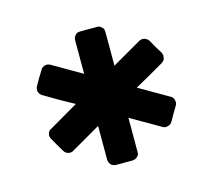

<svg xmlns="http://www.w3.org/2000/svg" viewBox="-74 -639 710 639"><g transform="rotate(-15 280.5 -320.0)"><path d="M384.8 -320.3Q410.2 -305.7 435.5 -291Q460.9 -276.4 486.3 -261.7Q490.2 -259.8 493.2 -255.9Q496.1 -252 497.1 -247.1Q498 -244.1 498 -241.2Q498 -239.3 498 -238.3Q497.1 -233.4 495.1 -229.5Q487.3 -216.8 480.5 -205.1Q473.6 -193.4 466.8 -180.7Q463.9 -176.8 460.9 -173.8Q457 -170.9 452.1 -169.9Q447.3 -168 442.4 -168.9Q438.5 -168.9 433.6 -171.9Q400.4 -191.4 332 -230.5Q332 -201.2 332 -171.9Q332 -142.6 332 -113.3Q332 -108.4 331.1 -104.5Q329.1 -100.6 325.2 -96.7Q321.3 -92.8 317.4 -91.8Q313.5 -89.8 307.6 -89.8Q293.9 -89.8 280.3 -89.8Q265.6 -89.8 252 -89.8Q251 -89.8 251 -89.8Q246.1 -89.8 242.2 -91.8Q238.3 -92.8 234.4 -96.7Q231.4 -100.6 229.5 -104.5Q227.5 -108.4 227.5 -114.3Q227.5 -152.3 227.5 -230.5Q202.1 -215.8 176.8 -201.2Q151.4 -186.5 126 -171.9Q122.1 -168.9 117.2 -168.9Q112.3 -168 107.4 -169.9Q103.5 -170.9 99.6 -173.8Q95.7 -176.8 93.8 -180.7Q85.9 -193.4 79.1 -205.1Q72.3 -216.8 65.4 -229.5Q62.5 -233.4 62.5 -238.3Q61.5 -239.3 61.5 -241.2Q61.5 -244.1 62.5 -247.1Q63.5 -252 66.4 -255.9Q69.3 -259.8 74.2 -261.7Q107.4 -281.2 174.8 -320.3Q149.4 -335 124 -348.6Q99.6 -363.3 74.2 -377.9Q69.3 -380.9 66.4 -384.8Q64.5 -387.7 62.5 -392.6Q61.5 -397.5 62.5 -402.3Q62.5 -406.2 65.4 -411.1Q72.3 -422.9 79.1 -435.5Q85.9 -447.3 93.8 -459Q95.7 -463.9 99.6 -466.8Q103.5 -468.8 107.4 -470.7Q112.3 -471.7 117.2 -471.7Q122.1 -470.7 126 -468.8Q160.2 -449.2 227.5 -410.2Q227.5 -439.5 227.5 -467.8Q227.5 -497.1 227.5 -526.4Q227.5 -531.2 229.5 -535.2Q231.4 -540 234.4 -543Q238.3 -546.9 242.2 -548.8Q247.1 -549.8 252 -549.8Q265.6 -549.8 280.3 -549.8Q293.9 -549.8 307.6 -549.8Q313.5 -549.8 317.4 -548.8Q321.3 -546.9 325.2 -543Q329.1 -540 331.1 -535.2Q332 -531.2 332 -526.4Q332 -487.3 332 -410.2Q357.4 -424.8 382.8 -439.5Q408.2 -454.1 433.6 -468.8Q438.5 -470.7 442.4 -471.7Q447.3 -471.7 452.1 -470.7Q457 -468.8 460.9 -465.8Q463.9 -463.9 466.8 -459Q473.6 -447.3 480.5 -434.6Q487.3 -422.9 495.1 -411.1Q497.1 -406.2 498 -402.3Q498 -397.5 497.1 -392.6Q496.1 -387.7 493.2 -383.8Q490.2 -380.9 486.3 -377.9Q460.9 -363.3 435.5 -348.6Q410.2 -335 384.8 -320.3Z"/></g></svg>

Font: Passbolt
Style: Regular
Weight: 400
Version: Version 1.0